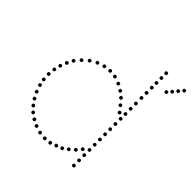

<svg xmlns="http://www.w3.org/2000/svg" viewBox="-193 -884 1042 1042"><g transform="rotate(45 328.0 -363.0)"><path d="M583 -638Q573 -638 573 -648Q573 -658 583 -658Q593 -658 593 -648Q593 -638 583 -638ZM604 -662Q594 -662 594 -672Q594 -682 604 -682Q614 -682 614 -672Q614 -662 604 -662ZM625 -687Q615 -687 615 -697Q615 -707 625 -707Q635 -707 635 -697Q635 -687 625 -687ZM646 -712Q636 -712 636 -722Q636 -732 646 -732Q656 -732 656 -722Q656 -712 646 -712ZM366 -486Q356 -486 356 -496Q356 -506 366 -506Q376 -506 376 -496Q376 -486 366 -486ZM326 -500Q316 -500 316 -510Q316 -520 326 -520Q336 -520 336 -510Q336 -500 326 -500ZM286 -504Q276 -504 276 -514Q276 -524 286 -524Q296 -524 296 -514Q296 -504 286 -504ZM246 -499Q236 -499 236 -509Q236 -519 246 -519Q256 -519 256 -509Q256 -499 246 -499ZM206 -486Q196 -486 196 -496Q196 -506 206 -506Q216 -506 216 -496Q216 -486 206 -486ZM401 -466Q391 -466 391 -476Q391 -486 401 -486Q411 -486 411 -476Q411 -466 401 -466ZM168 -464Q158 -464 158 -474Q158 -484 168 -484Q178 -484 178 -474Q178 -464 168 -464ZM431 -442Q421 -442 421 -452Q421 -462 431 -462Q441 -462 441 -452Q441 -442 431 -442ZM135 -435Q125 -435 125 -445Q125 -455 135 -455Q145 -455 145 -445Q145 -435 135 -435ZM89 -368Q79 -368 79 -378Q79 -388 89 -388Q99 -388 99 -378Q99 -368 89 -368ZM75 -332Q65 -332 65 -342Q65 -352 75 -352Q85 -352 85 -342Q85 -332 75 -332ZM62 -256Q52 -256 52 -266Q52 -276 62 -276Q72 -276 72 -266Q72 -256 62 -256ZM64 -216Q54 -216 54 -226Q54 -236 64 -236Q74 -236 74 -226Q74 -216 64 -216ZM71 -180Q61 -180 61 -190Q61 -200 71 -200Q81 -200 81 -190Q81 -180 71 -180ZM84 -142Q74 -142 74 -152Q74 -162 84 -162Q94 -162 94 -152Q94 -142 84 -142ZM102 -107Q92 -107 92 -117Q92 -127 102 -127Q112 -127 112 -117Q112 -107 102 -107ZM457 -69Q447 -69 447 -79Q447 -89 457 -89Q467 -89 467 -79Q467 -69 457 -69ZM124 -76Q114 -76 114 -86Q114 -96 124 -96Q134 -96 134 -86Q134 -76 124 -76ZM399 -23Q389 -23 389 -33Q389 -43 399 -43Q409 -43 409 -33Q409 -23 399 -23ZM366 -10Q356 -10 356 -20Q356 -30 366 -30Q376 -30 376 -20Q376 -10 366 -10ZM215 -10Q205 -10 205 -20Q205 -30 215 -30Q225 -30 225 -20Q225 -10 215 -10ZM181 -27Q171 -27 171 -37Q171 -47 181 -47Q191 -47 191 -37Q191 -27 181 -27ZM510 -241Q500 -241 500 -251Q500 -261 510 -261Q520 -261 520 -251Q520 -241 510 -241ZM510 -201Q500 -201 500 -211Q500 -221 510 -221Q520 -221 520 -211Q520 -201 510 -201ZM510 -161Q500 -161 500 -171Q500 -181 510 -181Q520 -181 520 -171Q520 -161 510 -161ZM510 -121Q500 -121 500 -131Q500 -141 510 -141Q520 -141 520 -131Q520 -121 510 -121ZM510 -81Q500 -81 500 -91Q500 -101 510 -101Q520 -101 520 -91Q520 -81 510 -81ZM510 -41Q500 -41 500 -51Q500 -61 510 -61Q520 -61 520 -51Q520 -41 510 -41ZM510 -1Q500 -1 500 -11Q500 -21 510 -21Q520 -21 520 -11Q520 -1 510 -1ZM510 -559Q500 -559 500 -569Q500 -579 510 -579Q520 -579 520 -569Q520 -559 510 -559ZM510 -520Q500 -520 500 -530Q500 -540 510 -540Q520 -540 520 -530Q520 -520 510 -520ZM510 -477Q500 -477 500 -487Q500 -497 510 -497Q520 -497 520 -487Q520 -477 510 -477ZM510 -397Q500 -397 500 -407Q500 -417 510 -417Q520 -417 520 -407Q520 -397 510 -397ZM510 -360Q500 -360 500 -370Q500 -380 510 -380Q520 -380 520 -370Q520 -360 510 -360ZM510 -320Q500 -320 500 -330Q500 -340 510 -340Q520 -340 520 -330Q520 -320 510 -320ZM510 -280Q500 -280 500 -290Q500 -300 510 -300Q520 -300 520 -290Q520 -280 510 -280ZM510 -710Q500 -710 500 -720Q500 -730 510 -730Q520 -730 520 -720Q520 -710 510 -710ZM510 -673Q500 -673 500 -683Q500 -693 510 -693Q520 -693 520 -683Q520 -673 510 -673ZM510 -635Q500 -635 500 -645Q500 -655 510 -655Q520 -655 520 -645Q520 -635 510 -635ZM510 -599Q500 -599 500 -609Q500 -619 510 -619Q520 -619 520 -609Q520 -599 510 -599ZM510 -437Q500 -437 500 -447Q500 -457 510 -457Q520 -457 520 -447Q520 -437 510 -437ZM107 -402Q97 -402 97 -412Q97 -422 107 -422Q117 -422 117 -412Q117 -402 107 -402ZM66 -295Q56 -295 56 -305Q56 -315 66 -315Q76 -315 76 -305Q76 -295 66 -295ZM457 -411Q447 -411 447 -421Q447 -431 457 -431Q467 -431 467 -421Q467 -411 457 -411ZM482 -380Q472 -380 472 -390Q472 -400 482 -400Q492 -400 492 -390Q492 -380 482 -380ZM481 -98Q471 -98 471 -108Q471 -118 481 -118Q491 -118 491 -108Q491 -98 481 -98ZM294 6Q284 6 284 -4Q284 -14 294 -14Q304 -14 304 -4Q304 6 294 6ZM332 2Q322 2 322 -8Q322 -18 332 -18Q342 -18 342 -8Q342 2 332 2ZM428 -44Q418 -44 418 -54Q418 -64 428 -64Q438 -64 438 -54Q438 -44 428 -44ZM254 2Q244 2 244 -8Q244 -18 254 -18Q264 -18 264 -8Q264 2 254 2ZM150 -49Q140 -49 140 -59Q140 -69 150 -69Q160 -69 160 -59Q160 -49 150 -49Z"/></g></svg>

Font: Raleway Dots 
Style: Regular
Weight: 400
Version: Version 1.000